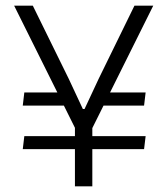

<svg xmlns="http://www.w3.org/2000/svg" viewBox="-20 -659 594 679"><path d="M489.5 -285.5H321L334.5 -332H495ZM60.5 -131.5 66 -177.5H495L489.5 -131.5ZM66 -332H218L231.5 -285.5H60.5ZM303 -199H249L30 -639H96L223 -380.5L273 -273.5H279L329 -380.5L455.5 -639H522ZM306.5 0H245V-258.5H306.5Z"/></svg>

Font: Anek Malayalam Medium Light
Style: Regular
Weight: 300
Version: Version 1.003